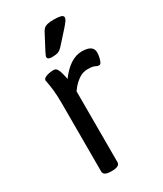

<svg xmlns="http://www.w3.org/2000/svg" viewBox="-182 -786 730 859"><g transform="rotate(-30 183.0 -356.5)"><path d="M130 2Q90 2 90 -20V-371Q90 -412 87 -439Q84 -466 81 -480.5Q78 -495 78 -497Q78 -504 84.5 -508.5Q91 -513 100 -515.5Q109 -518 118 -519Q127 -520 132 -520Q144 -520 150.5 -509Q157 -498 160.5 -482.5Q164 -467 167 -454Q193 -490 222.5 -509.5Q252 -529 283 -529Q312 -529 326.5 -519.5Q341 -510 341 -490Q341 -481 338.5 -468Q336 -455 331.5 -445.5Q327 -436 321 -436Q311 -436 301.5 -441.5Q292 -447 266 -447Q240 -447 219 -432Q198 -417 186 -401.5Q174 -386 174 -386V-20Q174 2 134 2ZM155 -573Q144 -573 138.5 -576.5Q133 -580 133 -586Q133 -591 136.5 -597.5Q140 -604 144 -613L184 -689Q189 -698 195 -703.5Q201 -709 213 -712Q225 -715 246 -715Q269 -715 281.5 -711.5Q294 -708 294 -699Q294 -692 288 -683Q282 -674 267 -657L213 -597Q199 -581 187 -577Q175 -573 155 -573Z"/></g></svg>

Font: Asap
Style: Regular
Weight: 400
Designer: Pablo Cosgaya
Foundry: Omnibus-Type
Version: Version 3.001